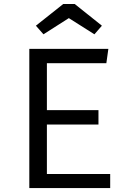

<svg xmlns="http://www.w3.org/2000/svg" viewBox="-20 -954 655 974"><path d="M519.5 -633.3H217.9V-395.4H479.5V-322.1H217.9V-71.3H539V0H128.7V-706.2H529.7ZM301 -933.8H359L496.9 -823.6L459 -780L329.2 -862.1L200.5 -780L162.1 -823.6Z"/></svg>

Font: Fira Code Fixed
Style: Regular
Weight: 400
Monospace: yes
Designer: Carrois Corporate, Edenspiekermann AG, Nikita Prokopov
Foundry: Carrois Corporate, Edenspiekermann AG, Nikita Prokopov
Version: Version 5.002